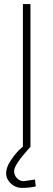

<svg xmlns="http://www.w3.org/2000/svg" viewBox="-20 -720 259 939"><path d="M155 192Q121 199 87 199Q56 199 33 177.5Q10 156 10 127Q10 101 29 70.5Q48 40 73 14L92 -3V-700H129V0H127Q87 44 68 72.5Q49 101 49 117Q49 137 63 151.5Q77 166 96 166L151 158Z"/></svg>

Font: Cairo ExtraLight
Style: Regular
Weight: 250
Designer: Mohamed Gaber, the designers of Titillium
Foundry: Kief Type Foundry
Version: Version 2.009; ttfautohint (v1.5.33-1714) -l 8 -r 50 -G 200 